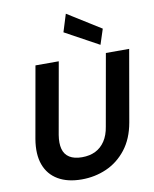

<svg xmlns="http://www.w3.org/2000/svg" viewBox="-103 -1047 911 1136"><g transform="rotate(-10 352.5 -479.0)"><path d="M296 12Q211 12 154 -21.5Q97 -55 74 -118Q51 -181 66 -271L142 -700H282L206 -271Q198 -222 207 -187.5Q216 -153 244.5 -135Q273 -117 320 -117Q366 -117 400.5 -134Q435 -151 458 -185.5Q481 -220 489 -271L565 -700H705L630 -271Q613 -175 563.5 -112Q514 -49 444.5 -18.5Q375 12 296 12ZM542 -753 339 -864 372 -970 572 -845Z"/></g></svg>

Font: DM Sans ExtraBold
Style: Italic
Weight: 800
Italic angle: -10°
Designer: Colophon Foundry, Jonny Pinhorn
Foundry: Colophon Foundry
Version: Version 4.004;gftools[0.9.30]